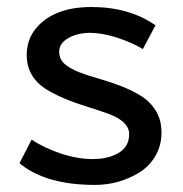

<svg xmlns="http://www.w3.org/2000/svg" viewBox="-20 -518 522 548"><path d="M290.5 -192.9Q264.6 -202.1 233.4 -211.9Q158.7 -234.9 114.3 -261.7Q56.2 -296.9 56.2 -361.8Q56.6 -405.8 83 -437.5Q133.8 -498 241.2 -498Q348.6 -498 423.8 -445.8L387.7 -377.9Q358.4 -396 315.4 -410.2Q272.5 -424.3 236.3 -424.3Q200.2 -423.8 174.8 -409.2Q149.4 -394.5 148.9 -371.6Q148.9 -348.6 165 -335Q181.6 -321.3 207 -311.5Q232.4 -301.8 263.7 -293Q294.9 -284.2 326.2 -272Q357.4 -259.8 382.8 -244.1Q408.2 -228.5 424.8 -201.7Q440.9 -175.8 440.9 -139.6Q440.9 -103.5 424.3 -74.2Q407.7 -44.9 378.9 -26.4Q320.3 9.8 251 9.8Q109.9 9.8 35.6 -52.2L70.3 -119.6Q107.4 -94.7 155.8 -79.1Q204.1 -63.5 247.1 -64Q290 -64.5 319.3 -82Q348.6 -99.6 348.6 -135.3Q348.6 -170.9 290.5 -192.9Z"/></svg>

Font: Spinnaker
Style: Regular
Weight: 400
Designer: Elena Albertoni
Foundry: Elena Albertoni
Version: Version 1.001